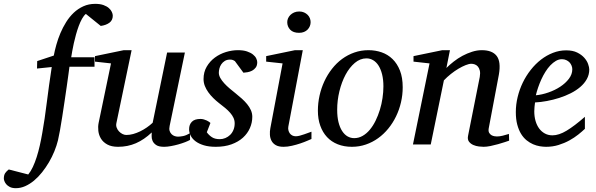

<svg xmlns="http://www.w3.org/2000/svg" viewBox="-150 -757 3124 1006"><path d="M440.9 -674.8Q440.9 -650.9 423.3 -637.9Q405.8 -625 377.9 -621.1L299.8 -684.1Q289.1 -675.3 279.8 -658.7Q270.5 -642.1 262.7 -621.1Q254.9 -600.1 248.3 -576.4Q241.7 -552.7 236.8 -530.5Q231.9 -508.3 228.5 -489Q225.1 -469.7 223.1 -457H345.2V-407.2H213.9Q212.4 -396 208.7 -368.2Q205.1 -340.3 199.7 -303.7Q194.3 -267.1 188.2 -225.3Q182.1 -183.6 176 -144.8Q169.9 -106 164.1 -73.2Q158.2 -40.5 153.8 -22Q147 5.9 135 35.4Q123 64.9 106.7 92.8Q90.3 120.6 70.6 145.5Q50.8 170.4 28.6 189Q6.3 207.5 -17.8 218.3Q-42 229 -66.9 229Q-85.9 229 -98.4 222.7Q-110.8 216.3 -117.7 207.8Q-124.5 199.2 -127.2 191.2Q-129.9 183.1 -129.9 179.2Q-129.9 160.2 -122.6 149.7Q-115.2 139.2 -104 130.9L-2 157.2Q11.2 141.1 22.2 117.7Q33.2 94.2 42.2 65.9Q51.3 37.6 58.6 5.1Q65.9 -27.3 71.8 -62Q84.5 -132.8 95.2 -220Q106 -307.1 121.1 -405.8L43.9 -397.9L44.9 -437L131.8 -465.8Q136.7 -492.2 145.3 -522.7Q153.8 -553.2 166.5 -583.3Q179.2 -613.3 196.5 -641.1Q213.9 -668.9 236.3 -690.2Q258.8 -711.4 286.9 -724.1Q314.9 -736.8 349.1 -736.8Q374.5 -736.8 392.1 -730.5Q409.7 -724.1 420.4 -714.6Q431.2 -705.1 436 -694.3Q440.9 -683.6 440.9 -674.8Z M845.7 -23.9Q836.4 -18.6 820.1 -12.2Q803.7 -5.9 784.7 -0.5Q765.6 4.9 745.8 8.5Q726.1 12.2 710 12.2Q681.6 12.2 668 2.7Q654.3 -6.8 649.2 -19.3Q644 -31.7 644.5 -44.4Q645 -57.1 645 -63Q605.5 -25.4 562.3 -6.6Q519 12.2 468.8 12.2Q434.1 12.2 412.1 0Q390.1 -12.2 378.9 -30.8Q367.7 -49.3 365.2 -71.3Q362.8 -93.3 366.7 -112.8L431.6 -424.8L347.7 -434.1V-462.9L498.5 -494.1H539.6L460 -112.8Q457 -100.1 461.2 -88.6Q465.3 -77.1 473.4 -68.6Q481.4 -60.1 491.7 -54.9Q502 -49.8 511.7 -49.8Q529.8 -49.8 548.1 -54.9Q566.4 -60.1 584.5 -68.8Q602.5 -77.6 619.1 -89.1Q635.7 -100.6 649.9 -113.8L725.6 -481.9H818.8L738.8 -97.2Q735.4 -81.5 738.8 -71Q742.2 -60.5 749.3 -53.7Q756.3 -46.9 765.4 -43.9Q774.4 -41 782.7 -41Q792.5 -41 808.6 -43.9Q824.7 -46.9 845.7 -59.1Z M1197.8 -431.2Q1197.8 -413.6 1189.9 -403.1Q1182.1 -392.6 1170.9 -386.7Q1159.7 -380.9 1147.2 -378.7Q1134.8 -376.5 1125.5 -376L1080.6 -437Q1077.6 -439.5 1071.3 -442.1Q1064.9 -444.8 1055.7 -444.8Q1039.1 -444.8 1027.8 -437.7Q1016.6 -430.7 1009.5 -420.2Q1002.4 -409.7 999.5 -397.7Q996.6 -385.7 996.6 -376Q996.6 -362.3 1004.4 -348.4Q1012.2 -334.5 1024.9 -320.6Q1037.6 -306.6 1053.5 -293.2Q1069.3 -279.8 1085.4 -267.1Q1102.1 -253.9 1117.4 -240Q1132.8 -226.1 1145 -211.2Q1157.2 -196.3 1164.6 -179.7Q1171.9 -163.1 1171.9 -145Q1171.9 -114.3 1159.4 -85.9Q1147 -57.6 1122.8 -35.6Q1098.6 -13.7 1062.7 -0.7Q1026.9 12.2 980.5 12.2Q944.3 12.2 918 4.2Q891.6 -3.9 874.5 -16.8Q857.4 -29.8 849.1 -46.4Q840.8 -63 840.8 -80.1Q840.8 -104 855.2 -118.9Q869.6 -133.8 900.4 -133.8Q909.7 -133.8 918 -131.3Q926.3 -128.9 933.1 -125.7Q939.9 -122.6 945.1 -118.9Q950.2 -115.2 952.6 -112.8L933.6 -64Q944.3 -48.8 960.2 -38.3Q976.1 -27.8 1001.5 -27.8Q1016.6 -27.8 1030.8 -33.7Q1044.9 -39.6 1055.9 -50.3Q1066.9 -61 1073.2 -76.4Q1079.6 -91.8 1079.6 -110.8Q1079.6 -126 1073.5 -139.4Q1067.4 -152.8 1056.4 -165.5Q1045.4 -178.2 1030.5 -190.7Q1015.6 -203.1 997.6 -216.8Q981.9 -229 967.5 -243.2Q953.1 -257.3 941.7 -273.2Q930.2 -289.1 923.3 -306.6Q916.5 -324.2 916.5 -342.8Q916.5 -379.4 933.1 -407.7Q949.7 -436 975.8 -455.3Q1002 -474.6 1033.9 -484.4Q1065.9 -494.1 1096.7 -494.1Q1125 -494.1 1144.3 -487.5Q1163.6 -481 1175.5 -471.4Q1187.5 -461.9 1192.6 -450.9Q1197.8 -439.9 1197.8 -431.2Z M1481.9 -28.8Q1476.1 -26.4 1460.4 -19.5Q1444.8 -12.7 1423.8 -5.6Q1402.8 1.5 1379.6 6.8Q1356.4 12.2 1335.9 12.2Q1310.1 12.2 1294.9 3.4Q1279.8 -5.4 1272.5 -19.5Q1265.1 -33.7 1264.2 -51.3Q1263.2 -68.8 1266.6 -85.9L1330.6 -424.8L1244.6 -434.1V-462.9L1395.5 -494.1H1436.5L1360.8 -94.2Q1358.9 -84 1361.1 -74.7Q1363.3 -65.4 1368.4 -58.3Q1373.5 -51.3 1381.6 -47.1Q1389.6 -43 1399.9 -43Q1408.7 -43 1420.7 -46.1Q1432.6 -49.3 1444.6 -53.5Q1456.5 -57.6 1466.8 -61.5Q1477.1 -65.4 1481.9 -66.9ZM1477.5 -641.1Q1477.5 -629.9 1473.4 -619.9Q1469.2 -609.9 1461.7 -602.1Q1454.1 -594.2 1442.9 -589.6Q1431.6 -585 1417 -585Q1386.2 -585 1370.6 -601.3Q1355 -617.7 1355 -641.1Q1355 -650.9 1359.1 -660.6Q1363.3 -670.4 1371.3 -678.5Q1379.4 -686.5 1391.1 -691.7Q1402.8 -696.8 1418 -696.8Q1432.1 -696.8 1443.1 -691.9Q1454.1 -687 1461.9 -679.2Q1469.7 -671.4 1473.6 -661.4Q1477.5 -651.4 1477.5 -641.1Z M1858.9 -304.2Q1858.9 -339.8 1852.1 -367.2Q1845.2 -394.5 1833.5 -413.1Q1821.8 -431.6 1805.4 -441.4Q1789.1 -451.2 1770 -451.2Q1737.3 -451.2 1709.2 -427.5Q1681.2 -403.8 1660.6 -365.5Q1640.1 -327.1 1628.4 -279.1Q1616.7 -231 1616.7 -182.1Q1616.7 -145 1623.5 -117.2Q1630.4 -89.4 1642.6 -70.6Q1654.8 -51.8 1670.9 -42.5Q1687 -33.2 1706.1 -33.2Q1729.5 -33.2 1750.2 -45.2Q1771 -57.1 1787.8 -77.4Q1804.7 -97.7 1817.9 -124.5Q1831.1 -151.4 1840.3 -181.4Q1849.6 -211.4 1854.2 -243.2Q1858.9 -274.9 1858.9 -304.2ZM1960 -299.8Q1960 -259.3 1950.9 -220.5Q1941.9 -181.6 1925 -147Q1908.2 -112.3 1884.5 -83.3Q1860.8 -54.2 1831.3 -33Q1801.8 -11.7 1767.1 0.2Q1732.4 12.2 1693.8 12.2Q1652.8 12.2 1619.6 -1Q1586.4 -14.2 1563.5 -38.8Q1540.5 -63.5 1528.1 -98.4Q1515.6 -133.3 1515.6 -176.8Q1515.6 -217.3 1524.4 -256.6Q1533.2 -295.9 1549.6 -331.1Q1565.9 -366.2 1589.4 -396.2Q1612.8 -426.3 1642.3 -448Q1671.9 -469.7 1706.8 -481.9Q1741.7 -494.1 1780.8 -494.1Q1816.9 -494.1 1849.4 -482.9Q1881.8 -471.7 1906.5 -447.8Q1931.2 -423.8 1945.6 -387.2Q1960 -350.6 1960 -299.8Z M2517.6 -20Q2511.2 -17.6 2495.4 -12.5Q2479.5 -7.3 2460 -1.7Q2440.4 3.9 2419.9 8.1Q2399.4 12.2 2383.8 12.2Q2375 12.2 2359.6 10.5Q2344.2 8.8 2330.1 2.7Q2315.9 -3.4 2307.1 -15.1Q2298.3 -26.9 2302.7 -46.9L2363.8 -354Q2367.2 -374 2364 -387.2Q2360.8 -400.4 2353.8 -408.4Q2346.7 -416.5 2337.4 -419.7Q2328.1 -422.9 2319.8 -422.9Q2307.6 -422.9 2289.8 -415.8Q2272 -408.7 2252.2 -397Q2232.4 -385.3 2212.4 -369.4Q2192.4 -353.5 2175.8 -335.9L2106.9 0H2013.7L2100.6 -424.8L2016.6 -434.1V-462.9L2167.5 -494.1H2207.5L2189 -400.9Q2205.6 -417.5 2227.1 -434.3Q2248.5 -451.2 2272.9 -464.4Q2297.4 -477.5 2323.5 -485.8Q2349.6 -494.1 2374.5 -494.1Q2429.2 -494.1 2452.4 -463.9Q2475.6 -433.6 2463.9 -366.2L2410.6 -84Q2408.2 -69.8 2412.8 -61.5Q2417.5 -53.2 2425 -48.8Q2432.6 -44.4 2440.9 -43.2Q2449.2 -42 2453.6 -42Q2467.3 -42 2483.4 -45.9Q2499.5 -49.8 2516.6 -55.2Z M2848.6 -394Q2848.6 -403.8 2844.7 -413.3Q2840.8 -422.9 2834 -430.2Q2827.1 -437.5 2816.9 -442.1Q2806.6 -446.8 2794.4 -446.8Q2777.8 -446.8 2762.7 -438Q2747.6 -429.2 2733.6 -414.6Q2719.7 -399.9 2707.8 -380.9Q2695.8 -361.8 2686.3 -340.8Q2676.8 -319.8 2669.4 -298.3Q2662.1 -276.9 2657.7 -257.8Q2689.5 -260.7 2723.4 -272.5Q2757.3 -284.2 2785.2 -302.5Q2813 -320.8 2830.8 -344.2Q2848.6 -367.7 2848.6 -394ZM2937.5 -393.1Q2937.5 -365.7 2924.8 -342.8Q2912.1 -319.8 2890.4 -301.3Q2868.7 -282.7 2840.1 -268.3Q2811.5 -253.9 2780 -243.9Q2748.5 -233.9 2715.8 -227.8Q2683.1 -221.7 2653.3 -220.2Q2651.9 -210.4 2650.6 -196.8Q2649.4 -183.1 2649.4 -173.8Q2649.4 -146.5 2656 -123.5Q2662.6 -100.6 2675 -83.7Q2687.5 -66.9 2705.1 -57.4Q2722.7 -47.9 2744.6 -47.9Q2778.3 -47.9 2818.8 -72.3Q2859.4 -96.7 2914.6 -145V-82Q2900.4 -68.4 2879.9 -52Q2859.4 -35.6 2833.3 -21.2Q2807.1 -6.8 2776.4 2.7Q2745.6 12.2 2711.4 12.2Q2696.3 12.2 2678.5 9.3Q2660.6 6.3 2643.1 -1.2Q2625.5 -8.8 2609.1 -22Q2592.8 -35.2 2580.3 -55.4Q2567.9 -75.7 2560.3 -103.8Q2552.7 -131.8 2552.7 -169.9Q2552.7 -209.5 2562.3 -248.8Q2571.8 -288.1 2589.1 -324Q2606.4 -359.9 2630.9 -390.9Q2655.3 -421.9 2684.6 -444.6Q2713.9 -467.3 2747.3 -480.2Q2780.8 -493.2 2816.4 -493.2Q2851.1 -493.2 2874.3 -481.7Q2897.5 -470.2 2911.6 -454.1Q2925.8 -438 2931.6 -420.9Q2937.5 -403.8 2937.5 -393.1Z"/></svg>

Font: Charis SIL Cyr
Style: Italic
Weight: 400
Italic angle: -11°
Foundry: SIL International
Version: Version 5.000